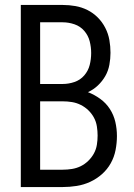

<svg xmlns="http://www.w3.org/2000/svg" viewBox="-20 -755 540 775"><path d="M64 0V-735H233Q259 -735 284.5 -730.5Q310 -726 333 -714.5Q356 -703 374.5 -684.5Q393 -666 405 -642.5Q417 -619 421.5 -593.5Q426 -568 426 -542Q426 -518 421.5 -493.5Q417 -469 405 -448Q393 -427 375 -410Q357 -393 335 -383Q361 -373 384.5 -356Q408 -339 423.5 -315Q439 -291 445.5 -263Q452 -235 452 -206Q452 -178 446.5 -149.5Q441 -121 427 -96Q413 -71 391.5 -52Q370 -33 344 -21Q318 -9 289.5 -4.5Q261 0 233 0ZM142 -416H233Q257 -416 280.5 -424Q304 -432 320 -450.5Q336 -469 342 -492.5Q348 -516 348 -541Q348 -565 342 -588.5Q336 -612 320 -630.5Q304 -649 280.5 -657Q257 -665 233 -665H142ZM142 -70H233Q252 -70 270.5 -73Q289 -76 305.5 -84Q322 -92 336 -105.5Q350 -119 359 -135.5Q368 -152 371 -170.5Q374 -189 374 -208Q374 -226 371 -245Q368 -264 359 -280.5Q350 -297 336.5 -310Q323 -323 306 -331.5Q289 -340 270.5 -343Q252 -346 233 -346H142Z"/></svg>

Font: Iosevka SS18
Style: Regular
Weight: 400
Monospace: yes
Designer: Belleve Invis
Foundry: Belleve Invis
Version: Version 25.1.1; ttfautohint (v1.8.4)